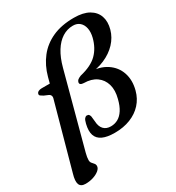

<svg xmlns="http://www.w3.org/2000/svg" viewBox="-224 -866 1097 1195"><g transform="rotate(-30 325.0 -269.0)"><path d="M1 101.5 128 -358Q133.5 -373.5 129.2 -383.2Q125 -393 113.5 -397.5L85.5 -409.5Q74 -416 66.8 -421.5Q59.5 -427 62.5 -436.5Q65 -445.5 74.8 -450.2Q84.5 -455 97.5 -455H176L150 -431L167.5 -497Q187 -569 228.8 -622.5Q270.5 -676 335.5 -705.5Q400.5 -735 490 -735Q556.5 -735 596.8 -711.8Q637 -688.5 650.8 -648.5Q664.5 -608.5 650.5 -557.5Q637 -508.5 600.8 -470Q564.5 -431.5 511 -408.5Q457.5 -385.5 393.5 -382L397.5 -393.5Q476.5 -393.5 527 -360.2Q577.5 -327 596 -271.8Q614.5 -216.5 597 -150.5Q583.5 -99.5 550.2 -63Q517 -26.5 467.2 -6.8Q417.5 13 354.5 13Q300 13 267.8 -2Q235.5 -17 225.2 -47.5Q215 -78 226.5 -125.5Q232.5 -150.5 240.2 -159.2Q248 -168 256 -168Q267 -168 271.5 -162.2Q276 -156.5 278 -148L282 -111Q283.5 -74 302 -54Q320.5 -34 353.5 -34Q381.5 -34 405 -47Q428.5 -60 446.5 -87.8Q464.5 -115.5 475.5 -159.5Q490.5 -215.5 478.2 -258.5Q466 -301.5 430.8 -326.5Q395.5 -351.5 341 -352Q326.5 -352.5 319.2 -358Q312 -363.5 315 -374.5Q317.5 -383 324 -388.8Q330.5 -394.5 347.5 -401.5Q430.5 -421 472 -462.2Q513.5 -503.5 530 -568.5Q539 -605 533.2 -633.5Q527.5 -662 508.8 -678.8Q490 -695.5 460.5 -695.5Q419 -695.5 383.5 -673Q348 -650.5 320.8 -606.8Q293.5 -563 276.5 -499L134.5 30.5Q130.5 45 128.8 56.8Q127 68.5 127 78.5Q127 92 133.8 100.2Q140.5 108.5 147.5 116.2Q154.5 124 154.5 135.5Q154.5 151.5 137.5 165.8Q120.5 180 94.2 188.5Q68 197 38.5 197Q4.5 197 -4.5 173.5Q-13.5 150 1 101.5Z"/></g></svg>

Font: Fraunces Medium
Style: Italic
Weight: 500
Italic angle: -16°
Version: Version 1.000;[b76b70a41]